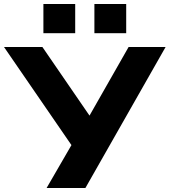

<svg xmlns="http://www.w3.org/2000/svg" viewBox="-38 -940 848 960"><path d="M195 0 334 -240V-193L-18 -705H174L415 -354H405L605 -705H790L389 0ZM434 -774V-920H593V-774ZM179 -774V-920H338V-774Z"/></svg>

Font: Nunito Sans 7pt SemiExpanded ExtraBold
Style: Regular
Weight: 800
Width: 6
Designer: Vernon Adams
Foundry: Vernon Adams
Version: Version 3.101;gftools[0.9.27]